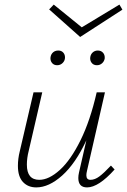

<svg xmlns="http://www.w3.org/2000/svg" viewBox="-20 -812 553 836"><path d="M479 -74Q409 4 359 4Q321 4 321 -37Q321 -48 324 -61L356 -201Q309 -100 251 -48Q193 4 138 4Q102 4 80 -19.5Q58 -43 58 -90Q58 -121 66 -153L126 -410H164L105 -155Q97 -124 97 -95Q97 -29 151 -29Q193 -29 240.5 -72Q288 -115 330.5 -201Q373 -287 401 -410H437L359 -69Q356 -57 356 -49Q356 -29 374 -29Q393 -29 413 -44Q433 -59 463 -91ZM200 -563Q202 -576 211 -584Q220 -592 234 -592Q247 -592 255 -583.5Q263 -575 263 -562Q263 -548 253 -538Q243 -528 229 -528Q214 -528 206 -538.5Q198 -549 200 -563ZM373 -563Q375 -576 384 -584Q393 -592 406 -592Q420 -592 428.5 -582.5Q437 -573 436 -558Q434 -545 424.5 -536.5Q415 -528 402 -528Q387 -528 379 -538.5Q371 -549 373 -563ZM513 -770 329 -651 194 -771 214 -792 336 -693 500 -792Z"/></svg>

Font: Ysabeau Light
Style: Italic
Weight: 300
Italic angle: -12°
Designer: Christian Thalmann (Catharsis Fonts)
Version: Version 0.003